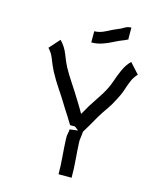

<svg xmlns="http://www.w3.org/2000/svg" viewBox="-123 -912 796 994"><g transform="rotate(15 275.5 -414.5)"><path d="M288 1Q288 -45 284 -91Q280 -137 278 -184Q277 -204 280 -215Q283 -226 283 -238L327 -244L306 -260H280Q269 -279 256 -299Q243 -319 233.5 -334Q224 -349 223 -351Q200 -389 174.5 -426.5Q149 -464 126 -507Q110 -539 99.5 -567.5Q89 -596 68 -618L118 -674Q146 -646 160.5 -608Q175 -570 188 -545Q208 -509 233 -471.5Q258 -434 283 -393Q294 -375 303.5 -359.5Q313 -344 320 -331Q328 -344 335 -356.5Q342 -369 349 -381Q367 -410 385.5 -437Q404 -464 417 -489Q430 -513 440 -543.5Q450 -574 464 -604.5Q478 -635 501 -658L551 -603Q533 -584 523 -560.5Q513 -537 504.5 -510Q496 -483 479 -452Q462 -418 443 -391.5Q424 -365 409 -340Q395 -315 381 -291Q367 -267 353 -244Q352 -225 349.5 -210.5Q347 -196 348 -187Q350 -141 354 -94.5Q358 -48 358 1ZM275 -702V-762Q304 -762 335 -778.5Q366 -795 400 -809Q406 -811 421.5 -820.5Q437 -830 456 -830V-770Q463 -770 451.5 -764Q440 -758 426 -753Q408 -746 384 -733.5Q360 -721 332.5 -711.5Q305 -702 275 -702Z"/></g></svg>

Font: Syne Tactile
Style: Regular
Weight: 400
Designer: Lucas Descroix
Foundry: Bonjour Monde
Version: Version 2.100; ttfautohint (v1.8.3)